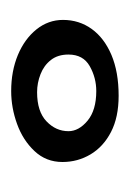

<svg xmlns="http://www.w3.org/2000/svg" viewBox="37 -692 237 352"><g transform="rotate(90 156.0 -516.5)"><path d="M147.5 -418Q111 -418 81.5 -430.2Q52 -442.5 34.5 -464.2Q17 -486 17 -513Q17 -542.5 33.5 -565.5Q50 -588.5 81.2 -601.8Q112.5 -615 156 -615Q195.5 -615 222.5 -601Q249.5 -587 263.5 -563.5Q277.5 -540 277.5 -512Q277.5 -482 257.5 -460.8Q237.5 -439.5 207.8 -428.8Q178 -418 147.5 -418ZM149.5 -465.5Q185 -465.5 203 -482.8Q221 -500 221 -523Q221 -542 201.8 -558Q182.5 -574 147.5 -574Q123 -574 101.8 -562Q80.5 -550 80.5 -523Q80.5 -503.5 90.5 -490.8Q100.5 -478 116.5 -471.8Q132.5 -465.5 149.5 -465.5Z"/></g></svg>

Font: Gluten Thin
Style: Regular
Weight: 400
Version: Version 1.300